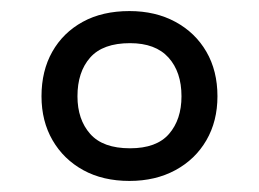

<svg xmlns="http://www.w3.org/2000/svg" viewBox="-20 -744 468 347"><path d="M214 -417Q166 -417 130.5 -436.5Q95 -456 75 -490.5Q55 -525 55 -570Q55 -616 74.5 -650.5Q94 -685 129.5 -704.5Q165 -724 214 -724Q261 -724 297 -704.5Q333 -685 353 -650.5Q373 -616 373 -570Q373 -525 353 -490.5Q333 -456 297 -436.5Q261 -417 214 -417ZM215 -476Q263 -476 285.5 -502Q308 -528 308 -570Q308 -614 284.5 -640Q261 -666 215 -666Q166 -666 143 -640Q120 -614 120 -570Q120 -528 143 -502Q166 -476 215 -476Z"/></svg>

Font: Noto Sans Sundanese
Style: Regular
Weight: 400
Designer: Monotype Design Team (Regular), Sérgio L. Martins (other weights)
Foundry: Monotype Imaging Inc.
Version: Version 2.003